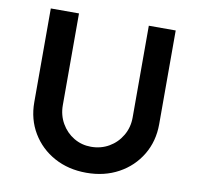

<svg xmlns="http://www.w3.org/2000/svg" viewBox="-79 -784 906 872"><g transform="rotate(10 374.0 -347.5)"><path d="M374 6Q291 6 226 -29.5Q161 -65 123.5 -127.5Q86 -190 86 -269V-701H216V-278Q216 -232 237.5 -194.5Q259 -157 295 -135.5Q331 -114 374 -114Q420 -114 457 -135.5Q494 -157 516 -194.5Q538 -232 538 -278V-701H662V-269Q662 -190 624.5 -127.5Q587 -65 522 -29.5Q457 6 374 6Z"/></g></svg>

Font: Readex Pro Medium
Style: Regular
Weight: 500
Designer: Bonnie Shaver-Troup, Thomas Jockin
Foundry: Lexend
Version: Version 1.204; ttfautohint (v1.8.4.7-5d5b)